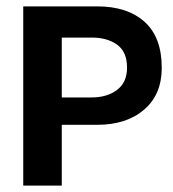

<svg xmlns="http://www.w3.org/2000/svg" viewBox="-20 -583 543 603"><path d="M174 0H53V-563H174ZM157 -563H285Q380 -563 434 -514.5Q488 -466 488 -370Q488 -286 432.5 -238.5Q377 -191 285 -191H158V-277H268Q316 -277 347.5 -300.5Q379 -324 379 -371Q379 -420 348 -442.5Q317 -465 268 -465H157Z"/></svg>

Font: Darker Grotesque ExtraBold
Style: Regular
Weight: 800
Designer: Gabriel Lam
Foundry: TypeRant
Version: Version 1.000;gftools[0.9.28]